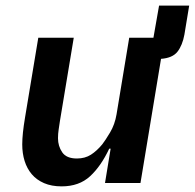

<svg xmlns="http://www.w3.org/2000/svg" viewBox="-20 -650 692 682"><path d="M199 12Q163 12 136.5 0.5Q110 -11 93 -31Q76 -51 67.5 -78Q59 -105 59 -137Q59 -174 69 -233L116 -516H242L193 -221Q191 -207 188.5 -191Q186 -175 186 -159Q186 -131 201 -109Q216 -87 253 -87Q282 -87 303 -100.5Q324 -114 343 -137Q354 -151 371 -179.5Q388 -208 394 -244L439 -516H525L545 -630H652L635 -527Q628 -489 610.5 -466.5Q593 -444 552 -441L479 0H353L373 -122H368Q339 -60 300 -24Q261 12 199 12Z"/></svg>

Font: IBM Plex Mono SemiBold
Style: Italic
Weight: 600
Italic angle: -9°
Monospace: yes
Designer: Mike Abbink, Paul van der Laan, Pieter van Rosmalen
Foundry: Bold Monday
Version: Version 2.3